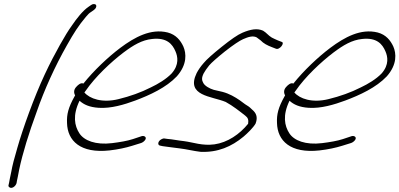

<svg xmlns="http://www.w3.org/2000/svg" viewBox="-20 -716 1978 951"><path d="M201 -346C149 -235 93 -79 66 16C51 66 41 105 36 134C30 163 26 181 25 189L22 202C21 207 24 210 27 212C38 220 57 208 62 191L64 179C66 170 70 152 75 124C92 43 123 -57 162 -163C199 -270 252 -387 311 -491C347 -555 369 -589 405 -632C415 -644 423 -652 430 -656L443 -665C447 -668 453 -673 455 -678C460 -689 455 -696 445 -696C440 -696 435 -694 431 -691L418 -682C390 -663 360 -625 335 -588C319 -566 300 -535 277 -494C254 -453 228 -404 201 -346Z M359 -287C342 -270 347 -253 352 -243L350 -240C318 -183 310 -149 312 -107C314 -19 378 45 523 29C566 24 603 16 635 6L680 -8C686 -10 691 -14 695 -18C711 -34 697 -45 683 -42L638 -27C610 -18 575 -12 535 -7C453 3 396 -20 373 -56C349 -93 339 -145 374 -217C395 -198 423 -185 469 -182C530 -178 596 -198 650 -218C722 -245 803 -282 856 -338C908 -397 903 -452 888 -486C874 -516 852 -544 811 -555C727 -576 647 -532 576 -479C516 -434 444 -366 393 -302C381 -308 367 -296 359 -287ZM398 -258 404 -266C452 -336 530 -409 592 -456C640 -492 683 -518 734 -523C807 -531 834 -497 849 -462C860 -437 869 -396 830 -352C803 -324 763 -300 727 -283C678 -258 624 -239 567 -225C486 -205 424 -227 398 -258Z M779 -26C762 -17 759 2 772 5L786 8C813 11 840 16 870 19C904 23 939 32 973 36C1059 40 1127 10 1186 -39C1205 -55 1234 -83 1246 -104C1259 -138 1247 -158 1229 -173C1222 -180 1215 -187 1203 -194C1191 -201 1181 -210 1168 -219C1143 -236 1116 -252 1082 -261L1039 -271C1018 -277 994 -291 987 -305C980 -318 977 -329 989 -353C995 -364 1004 -377 1016 -392C1028 -406 1054 -429 1095 -462C1136 -494 1166 -514 1184 -522C1211 -534 1233 -540 1251 -531L1271 -516C1285 -501 1304 -491 1328 -482L1346 -475C1364 -466 1394 -505 1374 -509L1356 -516C1345 -521 1335 -525 1326 -530C1309 -540 1300 -554 1283 -564C1254 -577 1221 -571 1181 -554C1157 -544 1123 -520 1078 -484C1033 -448 1003 -421 989 -404C973 -386 962 -369 954 -354C899 -240 1029 -240 1098 -211C1133 -192 1167 -165 1195 -143C1208 -133 1212 -123 1209 -103C1167 -51 1107 -10 1042 -1C981 7 938 -11 891 -17C862 -20 835 -26 809 -28L795 -30C790 -31 784 -29 779 -26Z M1399 -287C1382 -270 1387 -253 1392 -243L1390 -240C1358 -183 1350 -149 1352 -107C1354 -19 1418 45 1563 29C1606 24 1643 16 1675 6L1720 -8C1726 -10 1731 -14 1735 -18C1751 -34 1737 -45 1723 -42L1678 -27C1650 -18 1615 -12 1575 -7C1493 3 1436 -20 1413 -56C1389 -93 1379 -145 1414 -217C1435 -198 1463 -185 1509 -182C1570 -178 1636 -198 1690 -218C1762 -245 1843 -282 1896 -338C1948 -397 1943 -452 1928 -486C1914 -516 1892 -544 1851 -555C1767 -576 1687 -532 1616 -479C1556 -434 1484 -366 1433 -302C1421 -308 1407 -296 1399 -287ZM1438 -258 1444 -266C1492 -336 1570 -409 1632 -456C1680 -492 1723 -518 1774 -523C1847 -531 1874 -497 1889 -462C1900 -437 1909 -396 1870 -352C1843 -324 1803 -300 1767 -283C1718 -258 1664 -239 1607 -225C1526 -205 1464 -227 1438 -258Z"/></svg>

Font: Stray Cat
Style: SuObl
Weight: 400
Version: Version 1.0